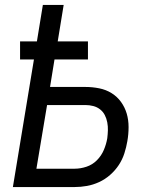

<svg xmlns="http://www.w3.org/2000/svg" viewBox="-20 -755 640 775"><path d="M32 0 117 -515H61V-588H129L153 -735H237L213 -588H335V-515H200L182 -404H325Q353 -404 380.5 -398.5Q408 -393 430.5 -379Q453 -365 468.5 -343.5Q484 -322 491.5 -296.5Q499 -271 499 -242Q499 -213 494 -185Q490 -161 482 -136Q474 -111 459.5 -89Q445 -67 424.5 -49Q404 -31 380 -20Q356 -9 331 -4.5Q306 0 281 0ZM127 -74H281Q305 -74 329 -82Q353 -90 371 -108Q389 -126 399 -149.5Q409 -173 413 -197Q415 -213 415.5 -229Q416 -245 413 -261Q410 -277 403 -290.5Q396 -304 384 -313.5Q372 -323 356.5 -327Q341 -331 325 -331H170Z"/></svg>

Font: Iosevka Curly Extended Oblique
Style: Regular
Weight: 400
Width: 7
Italic angle: -9°
Monospace: yes
Designer: Belleve Invis
Foundry: Belleve Invis
Version: Version 11.1.0; ttfautohint (v1.8.3)